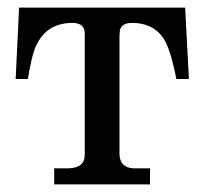

<svg xmlns="http://www.w3.org/2000/svg" viewBox="-20 -483 535 503"><path d="M475 -276H442Q426 -357 408 -383Q381 -423 326 -423Q298 -423 294 -403L293 -388V-81Q293 -45 328 -42Q329 -42 363 -42H373V0H122V-42H156Q196 -42 201 -68Q202 -74 202 -81V-395Q202 -423 170 -423Q96 -423 70 -352Q62 -330 53 -276H21L30 -463H465Z"/></svg>

Font: cwTeXKai
Style: Medium
Weight: 500
Version: Version 1.17